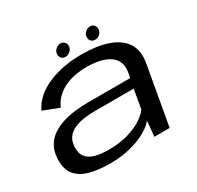

<svg xmlns="http://www.w3.org/2000/svg" viewBox="-153 -879 1084 1059"><g transform="rotate(-30 389.0 -349.5)"><path d="M260.5 6Q320.5 6 369.5 -4.2Q418.5 -14.5 455.8 -30.5Q493 -46.5 517.8 -64.2Q542.5 -82 554 -98.5L544.5 0H642L708 -372Q721.5 -447.5 690.5 -496.5Q659.5 -545.5 590.8 -570Q522 -594.5 420.5 -594.5Q362.5 -594.5 309.2 -584.5Q256 -574.5 210.2 -555Q164.5 -535.5 130.2 -506Q96 -476.5 77 -436L177.5 -397Q195.5 -438.5 229.8 -466Q264 -493.5 310.5 -507Q357 -520.5 411.5 -520.5Q475.5 -520.5 519.8 -505Q564 -489.5 584.5 -458.2Q605 -427 597 -380L591 -347H324Q285 -347 243 -342.5Q201 -338 162.5 -326.2Q124 -314.5 92.8 -293.8Q61.5 -273 42.8 -240.8Q24 -208.5 21.5 -163Q18 -98.5 46.5 -61.8Q75 -25 130 -9.5Q185 6 260.5 6ZM292.5 -63.5Q244.5 -63.5 208.2 -73Q172 -82.5 152.8 -106Q133.5 -129.5 135.5 -172Q137.5 -207.5 154.5 -230Q171.5 -252.5 199 -264.8Q226.5 -277 260 -282Q293.5 -287 329 -287H578.5L557.5 -166Q539.5 -140.5 502.2 -117Q465 -93.5 411.8 -78.5Q358.5 -63.5 292.5 -63.5ZM341 -626.5Q358 -626.5 372.2 -639.5Q386.5 -652.5 386.5 -671Q386.5 -685.5 376.8 -695.2Q367 -705 352.5 -705Q335 -705 321.2 -691.8Q307.5 -678.5 307.5 -660.5Q307.5 -645.5 316.8 -636Q326 -626.5 341 -626.5ZM529.5 -626.5Q547 -626.5 560.8 -639.5Q574.5 -652.5 574.5 -671Q574.5 -685.5 565.2 -695.2Q556 -705 541 -705Q523.5 -705 509.8 -691.8Q496 -678.5 496 -660.5Q496 -645.5 505.5 -636Q515 -626.5 529.5 -626.5Z"/></g></svg>

Font: Anybody Expanded
Style: Italic
Weight: 400
Width: 7
Italic angle: -10°
Version: Version 1.113;gftools[0.9.25]